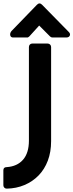

<svg xmlns="http://www.w3.org/2000/svg" viewBox="-34 -982 437 1142"><path d="M-14 31Q-14 12 6 12Q68 8 103 -32Q138 -72 138 -146V-702Q138 -711 143.5 -717Q149 -723 158 -723H249Q258 -723 264 -717Q270 -711 270 -702V-143Q270 -78 250.5 -26.5Q231 25 195.5 61.5Q160 98 111.5 118.5Q63 139 6 140Q-3 140 -8.5 134Q-14 128 -14 120ZM278 -759Q270 -759 264 -765L199 -830L140 -765Q137 -762 133 -760Q131 -759 130 -759H44Q30 -759 27 -771.5Q24 -784 34 -797L186 -954Q201 -969 216 -954L375 -792Q386 -781 381 -770Q376 -759 360 -759Z"/></svg>

Font: Stadtwerke
Style: Bold
Weight: 700
Designer: Santiago Orozco
Foundry: Typemade
Version: Version 1.003